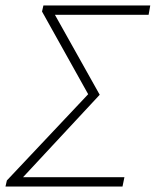

<svg xmlns="http://www.w3.org/2000/svg" viewBox="-29 -679 567 699"><path d="M-9 0H417L424 -34H55L334 -334L171 -625H512L518 -659H129L124 -637L292 -336L-4 -22Z"/></svg>

Font: Source Sans Pro Light
Style: Italic
Weight: 300
Italic angle: -11°
Designer: Paul D. Hunt
Foundry: Adobe Systems Incorporated
Version: Version 3.006;hotconv 1.0.111;makeotfexe 2.5.65597